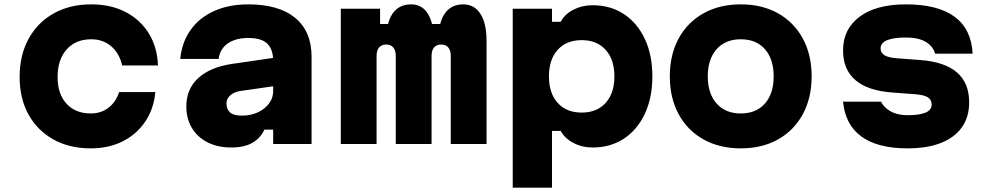

<svg xmlns="http://www.w3.org/2000/svg" viewBox="-20 -660 4540 880"><path d="M396 20Q298 20 224.5 -21Q151 -62 110.5 -135.5Q70 -209 70 -307Q70 -407 111 -482Q152 -557 226 -598.5Q300 -640 398 -640Q488 -640 555.5 -605Q623 -570 662 -507Q701 -444 704 -360H540Q527 -416 489.5 -448Q452 -480 398 -480Q327 -480 285.5 -433.5Q244 -387 244 -307Q244 -229 285 -184.5Q326 -140 396 -140Q443 -140 477 -166Q511 -192 526 -238H692Q685 -161 645.5 -102.5Q606 -44 542 -12Q478 20 396 20Z M1242 -396V-266L1082 -243Q1054 -239 1036 -223.5Q1018 -208 1018 -186Q1018 -159 1034.5 -144.5Q1051 -130 1088 -130Q1129 -130 1161.5 -145Q1194 -160 1213 -185.5Q1232 -211 1232 -242V-380Q1232 -434 1205 -460Q1178 -486 1118 -486Q1079 -486 1049.5 -474.5Q1020 -463 1003 -441.5Q986 -420 982 -390H806Q814 -468 854.5 -524Q895 -580 962.5 -610Q1030 -640 1118 -640Q1258 -640 1333 -578Q1408 -516 1408 -400V0H1232V-66H1192Q1173 -26 1136 -5Q1099 16 1040 16Q978 16 931.5 -7.5Q885 -31 859.5 -73.5Q834 -116 834 -172Q834 -252 888.5 -302Q943 -352 1043 -367Z M1542 -620H1722V-550H1823L1752 -500Q1755 -568 1784 -604Q1813 -640 1864 -640Q1910 -640 1936.5 -604Q1963 -568 1967 -500L1914 -550H2063L1991 -500Q1994 -568 2023 -604Q2052 -640 2103 -640Q2154 -640 2182 -596.5Q2210 -553 2210 -473V0H2046V-404Q2046 -429 2034.5 -442.5Q2023 -456 2002 -456Q1981 -456 1969.5 -442.5Q1958 -429 1958 -404V0H1794V-404Q1794 -429 1782.5 -442.5Q1771 -456 1750 -456Q1729 -456 1717.5 -442.5Q1706 -429 1706 -404V0H1542Z M2330 200V-620H2510V-560H2550Q2568 -595 2608 -615.5Q2648 -636 2696 -636Q2778 -636 2839.5 -595.5Q2901 -555 2935.5 -481.5Q2970 -408 2970 -310Q2970 -212 2935.5 -138.5Q2901 -65 2839.5 -24.5Q2778 16 2696 16Q2648 16 2608 -5Q2568 -26 2550 -60H2510V200ZM2646 -144Q2716 -144 2756 -188.5Q2796 -233 2796 -310Q2796 -387 2756 -431.5Q2716 -476 2646 -476Q2576 -476 2536 -431.5Q2496 -387 2496 -310Q2496 -233 2536 -188.5Q2576 -144 2646 -144Z M3375 20Q3278 20 3204.5 -21Q3131 -62 3090.5 -136.5Q3050 -211 3050 -310Q3050 -409 3090.5 -483.5Q3131 -558 3204.5 -599Q3278 -640 3375 -640Q3473 -640 3546 -599Q3619 -558 3659.5 -483.5Q3700 -409 3700 -310Q3700 -211 3659.5 -136.5Q3619 -62 3546 -21Q3473 20 3375 20ZM3375 -140Q3446 -140 3486 -185.5Q3526 -231 3526 -310Q3526 -389 3486 -434.5Q3446 -480 3375 -480Q3305 -480 3264.5 -434.5Q3224 -389 3224 -310Q3224 -231 3264.5 -185.5Q3305 -140 3375 -140Z M4018 -194Q4032 -166 4063 -149Q4094 -132 4140 -132Q4195 -132 4222.5 -144Q4250 -156 4250 -180Q4250 -203 4232.5 -214Q4215 -225 4176 -228L4070 -236Q3958 -244 3901 -292.5Q3844 -341 3844 -429Q3844 -527 3920 -583.5Q3996 -640 4132 -640Q4278 -640 4355 -583.5Q4432 -527 4438 -414H4266Q4256 -449 4222.5 -468.5Q4189 -488 4132 -488Q4074 -488 4045 -475.5Q4016 -463 4016 -438Q4016 -418 4033.5 -407Q4051 -396 4090 -393L4196 -385Q4309 -377 4365.5 -328.5Q4422 -280 4422 -191Q4422 -124 4389 -77Q4356 -30 4293 -5Q4230 20 4140 20Q4003 20 3928.5 -34Q3854 -88 3844 -194Z"/></svg>

Font: Martian Mono SemiExpanded ExtraBold
Style: Regular
Weight: 800
Width: 6
Designer: Roman Shamin
Foundry: Evil Martians
Version: Version 1.000